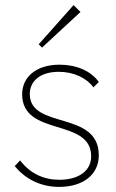

<svg xmlns="http://www.w3.org/2000/svg" viewBox="-20 -724 457 754"><path d="M212 10C306 10 368 -38 368 -114C368 -292 97 -214 97 -355C97 -404 136 -442 211 -442C269 -442 320 -418 347 -381L368 -402C337 -446 279 -470 214 -470C123 -470 67 -422 67 -354C67 -185 338 -263 338 -110C338 -53 289 -18 213 -18C152 -18 99 -42 59 -94L38 -72C77 -23 138 10 212 10ZM132 -550 145 -537 296 -677 269 -704Z"/></svg>

Font: MV Cash Thin
Style: Regular
Weight: 100
Designer: Rodrigo Fuenzalida
Foundry: fragTYPE
Version: Version 1.100;Glyphs 3.1.2 (3151)